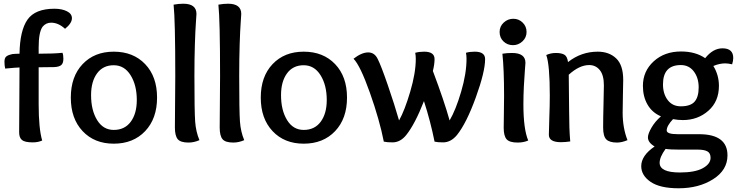

<svg xmlns="http://www.w3.org/2000/svg" viewBox="-20 -763 3982 1033"><path d="M188 -508V-474Q272 -474 316 -479Q321 -468 321 -447Q321 -422 309 -412.5Q297 -403 271 -402Q242 -401 188 -401V-203Q188 -71 207 -7Q185 3 156 3Q114 3 98.5 -9.5Q83 -22 83 -51Q83 -105 84 -217.5Q85 -330 85 -400Q71 -400 8 -394Q4 -410 4 -431Q4 -452 15 -460Q26 -468 46 -472Q64 -474 85 -474Q87 -599 128 -657.5Q169 -716 273 -716Q313 -716 340 -702.5Q367 -689 367 -665Q367 -638 330 -608Q294 -641 255 -641Q227 -641 209 -619Q188 -590 188 -508Z M716 -225Q716 -305 682.5 -358.5Q649 -412 592 -412Q534 -412 502 -368Q470 -324 470 -251Q470 -170 502.5 -117Q535 -64 592 -64Q651 -64 683.5 -108Q716 -152 716 -225ZM592 10Q488 10 424.5 -57.5Q361 -125 361 -238Q361 -351 424.5 -418Q488 -485 592 -485Q697 -485 761 -418Q825 -351 825 -238Q825 -125 761 -57.5Q697 10 592 10Z M966 -743Q1037 -743 1037 -688Q1037 -682 1034 -641.5Q1031 -601 1028.5 -525Q1026 -449 1026 -356Q1026 -164 1030 -109Q1034 -54 1053 -9Q1024 4 994 4Q951 4 936 -14.5Q921 -33 921 -77Q923 -265 923 -353Q923 -656 914 -738Q942 -743 966 -743Z M1207 -743Q1278 -743 1278 -688Q1278 -682 1275 -641.5Q1272 -601 1269.5 -525Q1267 -449 1267 -356Q1267 -164 1271 -109Q1275 -54 1294 -9Q1265 4 1235 4Q1192 4 1177 -14.5Q1162 -33 1162 -77Q1164 -265 1164 -353Q1164 -656 1155 -738Q1183 -743 1207 -743Z M1738 -225Q1738 -305 1704.5 -358.5Q1671 -412 1614 -412Q1556 -412 1524 -368Q1492 -324 1492 -251Q1492 -170 1524.5 -117Q1557 -64 1614 -64Q1673 -64 1705.5 -108Q1738 -152 1738 -225ZM1614 10Q1510 10 1446.5 -57.5Q1383 -125 1383 -238Q1383 -351 1446.5 -418Q1510 -485 1614 -485Q1719 -485 1783 -418Q1847 -351 1847 -238Q1847 -125 1783 -57.5Q1719 10 1614 10Z M2534 -485Q2590 -485 2590 -445Q2590 -377 2540 -239Q2490 -101 2439 -37Q2406 3 2364 3Q2334 3 2318 -1Q2297 -107 2261 -219Q2213 -96 2166 -37Q2134 3 2092 3Q2062 3 2045 -1Q2022 -118 1970 -264.5Q1918 -411 1882 -447Q1926 -481 1961 -481Q1995 -481 2012 -446Q2030 -411 2066.5 -305Q2103 -199 2127 -115Q2157 -168 2187 -269.5Q2217 -371 2217 -446Q2217 -464 2214 -479Q2236 -485 2262 -485Q2318 -485 2318 -445Q2318 -418 2309 -381Q2370 -219 2399 -115Q2432 -171 2461 -269.5Q2490 -368 2490 -446Q2490 -464 2487 -479Q2507 -485 2534 -485Z M2735 -478Q2807 -478 2807 -425Q2807 -419 2804 -384.5Q2801 -350 2798.5 -299Q2796 -248 2796 -202Q2796 -68 2822 -7Q2797 4 2765 4Q2721 4 2705.5 -14Q2690 -32 2690 -75Q2690 -91 2691 -152.5Q2692 -214 2692 -247Q2692 -392 2683 -474Q2707 -478 2735 -478ZM2740 -520Q2710 -520 2689 -540Q2668 -560 2668 -591Q2668 -621 2690 -641.5Q2712 -662 2742 -662Q2771 -662 2792 -641.5Q2813 -621 2813 -591Q2813 -561 2791 -540.5Q2769 -520 2740 -520Z M3036 -429Q3107 -485 3196 -485Q3257 -485 3295 -449Q3333 -413 3333 -333Q3333 -322 3331.5 -255Q3330 -188 3330 -157Q3330 -75 3356 -9Q3325 4 3300 4Q3259 4 3242 -13Q3225 -30 3225 -77Q3225 -129 3227 -202.5Q3229 -276 3229 -304Q3229 -359 3207 -386Q3185 -413 3150 -413Q3097 -413 3040 -361Q3042 -227 3042 -166Q3042 -70 3048 -2Q3021 2 2998 2Q2933 2 2933 -38Q2933 -67 2935.5 -132Q2938 -197 2938 -249Q2938 -415 2919 -467Q2943 -478 2971 -478Q3000 -478 3016 -469Q3032 -460 3036 -429Z M3654 -117Q3628 -117 3601 -122Q3567 -86 3567 -61Q3567 -41 3627 -41H3741Q3894 -41 3894 73Q3894 152 3817 201Q3740 250 3631 250Q3531 250 3480.5 215.5Q3430 181 3430 131Q3430 74 3502 25Q3466 4 3466 -24Q3466 -43 3485 -76Q3504 -109 3536 -137Q3489 -157 3464 -200Q3439 -243 3439 -301Q3439 -380 3497 -433Q3555 -486 3644 -486Q3722 -486 3774 -450Q3816 -503 3867 -503Q3925 -503 3925 -451Q3925 -436 3919 -417Q3897 -422 3882 -422Q3851 -422 3818 -408Q3848 -359 3848 -301Q3848 -217 3791 -167Q3734 -117 3654 -117ZM3739 -293Q3739 -344 3713 -378.5Q3687 -413 3643 -413Q3547 -413 3547 -309Q3547 -258 3572.5 -224.5Q3598 -191 3643 -191Q3695 -191 3717 -216Q3739 -241 3739 -293ZM3735 42H3637Q3585 42 3561 38Q3529 82 3529 113Q3529 165 3638 165Q3719 165 3761 142Q3803 119 3803 86Q3803 61 3786 51.5Q3769 42 3735 42Z"/></svg>

Font: Overlock
Style: Bold
Weight: 700
Designer: Dario Muhafara
Foundry: Dario Manuel Muhafara
Version: Version 1.002